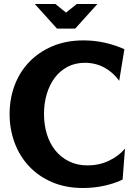

<svg xmlns="http://www.w3.org/2000/svg" viewBox="-20 -921 660 960"><path d="M593 -23Q551 -3 500 8Q449 19 395 19Q309 19 241 -10Q173 -39 125.5 -89.5Q78 -140 53 -207.5Q28 -275 28 -351Q28 -427 53 -494Q78 -561 126 -611Q174 -661 242.5 -690Q311 -719 398 -719Q454 -719 506 -707Q558 -695 602 -675L576 -517Q546 -559 502 -583Q458 -607 404 -607Q356 -607 318 -587Q280 -567 254 -532.5Q228 -498 214 -451.5Q200 -405 200 -351Q200 -297 214.5 -250Q229 -203 257 -168.5Q285 -134 325.5 -114Q366 -94 418 -94Q475 -94 524 -117Q573 -140 605 -178ZM154 -901H257L310 -858L364 -901H467L356 -778H265Z"/></svg>

Font: LT Museum
Style: Bold
Weight: 700
Designer: Daniel Lyons
Foundry: LyonsType
Version: Version 1.010